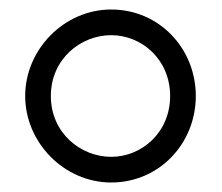

<svg xmlns="http://www.w3.org/2000/svg" viewBox="-20 -764 468 404"><path d="M33 -562C33 -464 115 -380 214 -380C315 -380 392 -462 392 -562C392 -662 315 -744 214 -744C115 -744 33 -660 33 -562ZM87 -562C87 -640 150 -690 214 -690C278 -690 338 -639 338 -562C338 -485 278 -434 214 -434C150 -434 87 -484 87 -562Z"/></svg>

Font: Charger Static
Style: Regular
Weight: 1000
Designer: Jasper
Foundry: KineticPlasma Fonts/Cannot Into Space Fonts
Version: Version 1.1